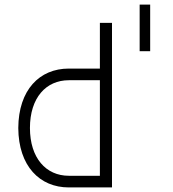

<svg xmlns="http://www.w3.org/2000/svg" viewBox="-20 -820 755 840"><path d="M281 -469H417V-51H281C181 -51 111 -129 111 -260C111 -393 182 -469 281 -469ZM60 -260C61 -93 154 0 281 0H470V-720H417V-520H281C153 -520 61 -427 60 -260ZM591 -596H637V-800H591Z"/></svg>

Font: Grotesk 01 Extrafine
Style: Bold
Weight: 400
Designer: Frank Adebiaye, contributions by Jérémy Landes, Ariel Martín Pérez
Foundry: Velvetyne Type Foundry
Version: Version 3.000;Glyphs 3.1.2 (3150)